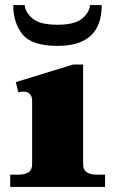

<svg xmlns="http://www.w3.org/2000/svg" viewBox="-20 -733 452 753"><path d="M32 -713H77Q79 -685 107.5 -660.5Q136 -636 205 -636Q274 -636 302.5 -660.5Q331 -685 333 -713H379Q379 -553 206 -553Q105 -553 68.5 -598Q32 -643 32 -713ZM20 -48H52Q106 -48 106 -88V-337Q106 -357 96 -365.5Q86 -374 71 -374Q66 -374 52 -371L42 -411L267 -480H306V-88Q306 -48 360 -48H392V0H20Z"/></svg>

Font: Taviraj Black
Style: Regular
Weight: 900
Designer: Katatrad Team
Foundry: CadsonDemak
Version: Version 1.030